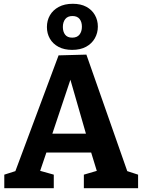

<svg xmlns="http://www.w3.org/2000/svg" viewBox="-20 -995 753 1015"><path d="M661 -66.7 624 -99.7 710 -71.7V0H423.3V-71.7L509.7 -97L496.3 -76.7L456.3 -207L478.3 -188.7H213.7L231 -205.7L188 -79.3L183.7 -94.3L264.3 -71.7V0H2.7V-71.7L86.3 -98.3L53.7 -70L289.7 -702.3L436.7 -706.3ZM250.3 -269 240.3 -288.3H454.7L440.7 -266L336.7 -627.3L370 -626.7ZM361.3 -731.3Q319.3 -731.3 289.5 -747.2Q259.7 -763 243.8 -790.5Q228 -818 228 -852Q228 -886.7 244 -914.3Q260 -942 290.7 -958.5Q321.3 -975 364.7 -975Q407 -975 436.3 -959.2Q465.7 -943.3 481.5 -915.8Q497.3 -888.3 497.3 -854.3Q497.3 -820.7 481.3 -792.5Q465.3 -764.3 435.2 -747.8Q405 -731.3 361.3 -731.3ZM361.7 -796Q387.7 -796 400.3 -812.2Q413 -828.3 413 -854Q413 -879 400.7 -894.7Q388.3 -910.3 363 -910.3Q337.7 -910.3 325 -894.2Q312.3 -878 312.3 -852.3Q312.3 -827.3 324.3 -811.7Q336.3 -796 361.7 -796Z"/></svg>

Font: Bitter Thin
Style: Regular
Weight: 100
Designer: Sol Matas, and Bitter project Authors
Foundry: Sol Matas
Version: Version 2.002